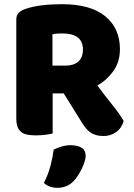

<svg xmlns="http://www.w3.org/2000/svg" viewBox="-20 -643 642 919"><path d="M232 -196V-4Q221 -1 197.5 2Q174 5 151 5Q128 5 110.5 1.5Q93 -2 81.5 -11Q70 -20 64 -36Q58 -52 58 -78V-549Q58 -570 69.5 -581.5Q81 -593 101 -600Q135 -612 180 -617.5Q225 -623 276 -623Q414 -623 484 -565Q554 -507 554 -408Q554 -346 522 -302Q490 -258 446 -234Q482 -185 517 -142Q552 -99 572 -64Q562 -29 535.5 -10.5Q509 8 476 8Q454 8 438 3Q422 -2 410 -11Q398 -20 388 -33Q378 -46 369 -61L285 -196ZM295 -329Q333 -329 355 -348.5Q377 -368 377 -406Q377 -444 352.5 -463.5Q328 -483 275 -483Q260 -483 251 -482Q242 -481 231 -479V-329ZM333 223Q316 241 296.5 248.5Q277 256 254 256Q216 256 190 233Q211 191 221.5 151.5Q232 112 237 73Q253 65 274.5 58.5Q296 52 318 52Q350 52 370 64Q390 76 390 104Q390 116 384.5 132.5Q379 149 371 165.5Q363 182 353 197.5Q343 213 333 223Z"/></svg>

Font: Baloo Bhai
Style: Regular
Weight: 400
Designer: Supriya Tembe, Noopur Datye and Ek Type
Foundry: Ek Type
Version: Version 1.100;PS 1.000;hotconv 1.0.88;makeotf.lib2.5.647800;